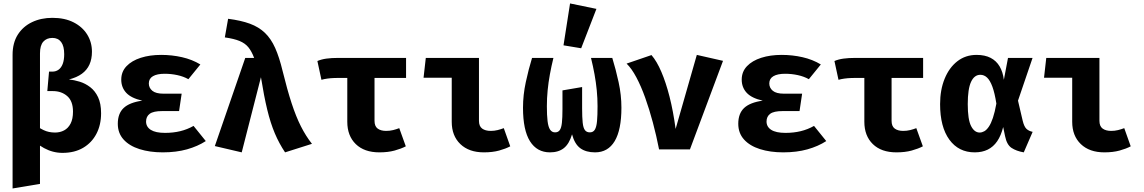

<svg xmlns="http://www.w3.org/2000/svg" viewBox="-20 -867 6640 1114"><path d="M284 -763.5Q356 -763.5 407.2 -737.2Q458.5 -711 486 -666.5Q513.5 -622 513.5 -567Q513.5 -524.5 499 -492.5Q484.5 -460.5 455 -439Q425.5 -417.5 380 -406Q410 -403 442.5 -393Q475 -383 503.2 -361.5Q531.5 -340 549 -303.2Q566.5 -266.5 566.5 -210Q566.5 -142.5 539.5 -90.8Q512.5 -39 462.5 -9.5Q412.5 20 342.5 20Q286.5 20 235.5 -7.8Q184.5 -35.5 140.5 -84.5L176.5 -147Q205 -125.5 233.8 -111.8Q262.5 -98 299.5 -98Q328.5 -98 352 -110.5Q375.5 -123 389.5 -149.8Q403.5 -176.5 403.5 -219.5Q403.5 -280.5 370 -309.5Q336.5 -338.5 287 -338.5H254.5L264.5 -451.5H284Q304.5 -451.5 320 -462.8Q335.5 -474 344 -496.5Q352.5 -519 352.5 -552.5Q352.5 -599.5 334.8 -623.2Q317 -647 284 -647Q250.5 -647 231.2 -625.2Q212 -603.5 212 -557.5V200L53 226.5V-549Q53 -618 83.2 -665.8Q113.5 -713.5 165.8 -738.5Q218 -763.5 284 -763.5Z M1019 -222.5H920.5Q870 -222.5 848.8 -206.8Q827.5 -191 827.5 -162Q827.5 -131 855 -113.5Q882.5 -96 937.5 -96Q985 -96 1026 -106Q1067 -116 1103 -136.5L1174 -48.5Q1127 -18 1064.8 -0.5Q1002.5 17 924.5 17Q848.5 17 789.5 -1.8Q730.5 -20.5 697 -57.5Q663.5 -94.5 663.5 -149Q663.5 -208.5 697.5 -240.5Q731.5 -272.5 805.5 -283Q741 -297.5 712.2 -328.8Q683.5 -360 683.5 -405Q683.5 -451 714 -483Q744.5 -515 797 -531.8Q849.5 -548.5 915 -548.5Q977.5 -548.5 1036 -535.2Q1094.5 -522 1142.5 -493L1073 -407.5Q1044.5 -423.5 1008.8 -431.2Q973 -439 935.5 -439Q891.5 -439 867.5 -425Q843.5 -411 843.5 -383Q843.5 -357 864 -340.2Q884.5 -323.5 927.5 -323.5H1034Z M1403 -531H1454.5Q1440 -569.5 1421 -592.8Q1402 -616 1370 -629.2Q1338 -642.5 1284.5 -650L1303.5 -758Q1378 -748.5 1429.8 -729.5Q1481.5 -710.5 1517 -676.5Q1552.5 -642.5 1576.5 -588.8Q1600.5 -535 1619.5 -456Q1646.5 -346 1672 -268Q1697.5 -190 1726 -133.8Q1754.5 -77.5 1790 -32.5L1634 17Q1599.5 -34.5 1574.5 -93.5Q1549.5 -152.5 1530.5 -231Q1511.5 -309.5 1494 -419L1382.5 17L1226.5 -19.5Z M2336 -531V-415H1948Q1933.5 -415 1915.5 -414.2Q1897.5 -413.5 1879.2 -411Q1861 -408.5 1845 -404L1821.5 -513Q1845 -523 1874.2 -527Q1903.5 -531 1943.5 -531ZM2153 -431V-166Q2153 -134.5 2171.2 -121Q2189.5 -107.5 2220.5 -107.5Q2241.5 -107.5 2260.8 -112.2Q2280 -117 2296.5 -123.5L2334.5 -18Q2307.5 -4 2269.5 6.5Q2231.5 17 2181 17Q2093.5 17 2044.2 -31Q1995 -79 1995 -160.5V-431Z M2601 -416H2437.5L2450.5 -531H2759V-166Q2759 -134.5 2777.5 -121Q2796 -107.5 2827.5 -107.5Q2848 -107.5 2867 -112.2Q2886 -117 2903 -123.5L2940.5 -18Q2914 -4 2876 6.5Q2838 17 2787.5 17Q2701 17 2651 -31Q2601 -79 2601 -160.5Z M3532.5 -531Q3553 -464.5 3569.2 -390.2Q3585.5 -316 3585.5 -242Q3585.5 -113.5 3546.5 -48.2Q3507.5 17 3432.5 17Q3380 17 3347.2 -6.8Q3314.5 -30.5 3299 -87.5Q3282.5 -32 3251.5 -7.5Q3220.5 17 3171 17Q3095.5 17 3055 -47.5Q3014.5 -112 3014.5 -242Q3014.5 -316 3030.8 -391Q3047 -466 3067 -531H3191Q3179 -482 3170.5 -435.5Q3162 -389 3157.5 -343.2Q3153 -297.5 3153 -250.5Q3153 -198 3157 -164.5Q3161 -131 3171.5 -115Q3182 -99 3200.5 -99Q3218.5 -99 3227.8 -112Q3237 -125 3240.2 -154.5Q3243.5 -184 3243.5 -234V-342.5L3357.5 -362V-239Q3357.5 -186 3360.8 -155.5Q3364 -125 3373.8 -112Q3383.5 -99 3402.5 -99Q3422 -99 3431.5 -115Q3441 -131 3444 -164.5Q3447 -198 3447 -250.5Q3447 -297 3442.5 -343Q3438 -389 3429.5 -435.8Q3421 -482.5 3409 -531ZM3287.5 -847 3440.5 -815.5 3352 -587 3249.5 -604Z M3804 0Q3788.5 -79.5 3768 -156.2Q3747.5 -233 3723.5 -300Q3699.5 -367 3672.2 -418.2Q3645 -469.5 3615.5 -498L3760 -547.5Q3791 -511.5 3817.2 -450.2Q3843.5 -389 3864.8 -305.8Q3886 -222.5 3900 -119L4023 -548.5L4175 -514L3983 0Z M4619 -222.5H4520.5Q4470 -222.5 4448.8 -206.8Q4427.5 -191 4427.5 -162Q4427.5 -131 4455 -113.5Q4482.5 -96 4537.5 -96Q4585 -96 4626 -106Q4667 -116 4703 -136.5L4774 -48.5Q4727 -18 4664.8 -0.5Q4602.5 17 4524.5 17Q4448.5 17 4389.5 -1.8Q4330.5 -20.5 4297 -57.5Q4263.5 -94.5 4263.5 -149Q4263.5 -208.5 4297.5 -240.5Q4331.5 -272.5 4405.5 -283Q4341 -297.5 4312.2 -328.8Q4283.5 -360 4283.5 -405Q4283.5 -451 4314 -483Q4344.5 -515 4397 -531.8Q4449.5 -548.5 4515 -548.5Q4577.5 -548.5 4636 -535.2Q4694.5 -522 4742.5 -493L4673 -407.5Q4644.5 -423.5 4608.8 -431.2Q4573 -439 4535.5 -439Q4491.5 -439 4467.5 -425Q4443.5 -411 4443.5 -383Q4443.5 -357 4464 -340.2Q4484.5 -323.5 4527.5 -323.5H4634Z M5336 -531V-415H4948Q4933.5 -415 4915.5 -414.2Q4897.5 -413.5 4879.2 -411Q4861 -408.5 4845 -404L4821.5 -513Q4845 -523 4874.2 -527Q4903.5 -531 4943.5 -531ZM5153 -431V-166Q5153 -134.5 5171.2 -121Q5189.5 -107.5 5220.5 -107.5Q5241.5 -107.5 5260.8 -112.2Q5280 -117 5296.5 -123.5L5334.5 -18Q5307.5 -4 5269.5 6.5Q5231.5 17 5181 17Q5093.5 17 5044.2 -31Q4995 -79 4995 -160.5V-431Z M5646 -548.5Q5694.5 -548.5 5727.8 -531.2Q5761 -514 5780 -481.5Q5799 -449 5804.5 -404L5828.5 -531H5971L5886.5 -283L5913.5 -167.5Q5922 -132 5935.8 -119.2Q5949.5 -106.5 5971.5 -102L5920 17Q5877 9.5 5849.2 -8.8Q5821.5 -27 5811.5 -77L5800.5 -130Q5788 -80 5765.8 -47.5Q5743.5 -15 5711 1Q5678.5 17 5635.5 17Q5542 17 5488.2 -56.8Q5434.5 -130.5 5434.5 -263Q5434.5 -345.5 5460.8 -410Q5487 -474.5 5534.5 -511.5Q5582 -548.5 5646 -548.5ZM5668 -433Q5633 -433 5614 -391.8Q5595 -350.5 5595 -263Q5595 -173.5 5614.2 -135.8Q5633.5 -98 5664 -98Q5677.5 -98 5691 -105.5Q5704.5 -113 5717.2 -131.8Q5730 -150.5 5741 -183.2Q5752 -216 5761 -266Q5751.5 -327 5738 -363.8Q5724.5 -400.5 5707.2 -416.8Q5690 -433 5668 -433Z M6201 -416H6037.5L6050.5 -531H6359V-166Q6359 -134.5 6377.5 -121Q6396 -107.5 6427.5 -107.5Q6448 -107.5 6467 -112.2Q6486 -117 6503 -123.5L6540.5 -18Q6514 -4 6476 6.5Q6438 17 6387.5 17Q6301 17 6251 -31Q6201 -79 6201 -160.5Z"/></svg>

Font: Fira Code Light
Style: Bold
Weight: 700
Monospace: yes
Version: Version 5.002